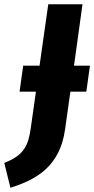

<svg xmlns="http://www.w3.org/2000/svg" viewBox="-78 -713 443 903"><path d="M345 -404H270L310 -693H149L108 -404H31L14 -282H91L67 -113C56 -30 35 18 -58 53L-29 170C91 132 203 72 228 -104L253 -282H328Z"/></svg>

Font: Fira Sans
Style: Bold Italic
Weight: 700
Italic angle: -8°
Designer: bBox Type GmbH & Carrois Corporate GbR & Edenspiekermann AG
Foundry: bBox Type GmbH & Carrois Corporate GbR & Edenspiekermann AG
Version: Version 4.301;PS 004.301;hotconv 1.0.88;makeotf.lib2.5.64775